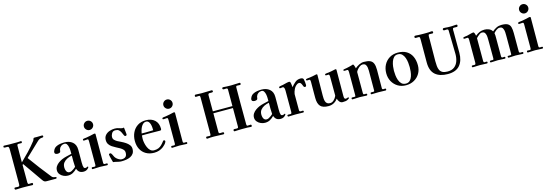

<svg xmlns="http://www.w3.org/2000/svg" viewBox="26 -1941 8868 3115"><g transform="rotate(-15 4460.0 -384.0)"><path d="M721 -16Q721 -15 721 -12.5Q721 -10 720 -8Q716 0 704 0Q682 0 660.5 0Q639 0 617 0H553Q525 0 511.5 -9Q498 -18 483 -40Q426 -122 369 -203.5Q312 -285 254 -367L241 -357Q242 -282 242 -207Q242 -132 242 -58Q242 -49 246.5 -40.5Q251 -32 261 -32Q274 -32 287 -33Q300 -34 313 -34Q320 -34 323.5 -28Q327 -22 327 -16Q327 -11 323 -4.5Q319 2 313 2Q289 2 265.5 0.5Q242 -1 219 -1Q185 -1 151.5 -1.5Q118 -2 85 0Q72 1 59 1.5Q46 2 32 2Q23 2 19 -4Q15 -10 15 -18Q15 -34 32 -34Q44 -34 55.5 -33Q67 -32 78 -32Q98 -32 102 -43Q106 -54 106 -70V-645Q106 -679 100.5 -690.5Q95 -702 80 -702.5Q65 -703 36 -703Q30 -703 23.5 -706.5Q17 -710 17 -717Q17 -724 20 -730Q23 -736 31 -736Q53 -736 74.5 -734.5Q96 -733 118 -733Q153 -733 188 -733Q223 -733 257 -733Q271 -733 285.5 -734.5Q300 -736 314 -736Q320 -736 323.5 -730.5Q327 -725 327 -720Q327 -715 323.5 -709Q320 -703 314 -703Q301 -703 288 -703.5Q275 -704 262 -704Q252 -704 247 -696Q242 -688 242 -679Q242 -643 241.5 -606.5Q241 -570 241 -534V-399Q312 -467 378.5 -537Q445 -607 505 -684Q516 -697 520 -715Q524 -729 528 -732Q532 -735 546 -735L576 -734Q599 -734 622 -735Q645 -736 668 -736Q685 -736 685 -719Q685 -706 677 -703.5Q669 -701 659 -701Q639 -701 620.5 -692.5Q602 -684 587 -670L349 -443Q420 -343 494.5 -246Q569 -149 645 -54Q659 -37 677 -33Q695 -29 708 -27.5Q721 -26 721 -16Z M1056 -106Q1053 -153 1052 -200.5Q1051 -248 1052 -296Q1011 -289 972.5 -270.5Q934 -252 909 -221Q884 -190 884 -142Q884 -122 889.5 -99Q895 -76 909.5 -60.5Q924 -45 949 -45Q967 -45 987 -55.5Q1007 -66 1025.5 -80Q1044 -94 1056 -106ZM1262 -47Q1262 -43 1258.5 -38Q1255 -33 1252 -30Q1221 6 1172 6Q1129 6 1103 -13Q1077 -32 1063 -72Q1031 -38 994.5 -18Q958 2 909 2Q874 2 838.5 -13.5Q803 -29 779.5 -58Q756 -87 756 -125Q756 -163 775.5 -192.5Q795 -222 825 -243.5Q855 -265 886 -279Q926 -296 968 -305.5Q1010 -315 1052 -325V-329Q1052 -347 1051.5 -377.5Q1051 -408 1045 -438.5Q1039 -469 1025 -490.5Q1011 -512 984 -512Q953 -512 928.5 -494Q904 -476 894 -446Q892 -437 891 -428.5Q890 -420 888 -411Q886 -395 869.5 -389.5Q853 -384 839 -384Q822 -384 806 -391.5Q790 -399 790 -420Q790 -428 792.5 -434.5Q795 -441 798 -448Q814 -486 846 -504Q878 -522 916.5 -528Q955 -534 990 -534Q1072 -534 1125 -490Q1178 -446 1178 -360V-209Q1177 -181 1177.5 -151.5Q1178 -122 1180 -93Q1182 -76 1188 -60.5Q1194 -45 1215 -45Q1229 -45 1238.5 -51Q1248 -57 1256 -57Q1260 -57 1261 -53Q1262 -49 1262 -47Z M1580 -12Q1580 4 1564 4Q1535 4 1505 1.5Q1475 -1 1445 -1Q1415 -1 1384.5 1.5Q1354 4 1324 4Q1317 4 1314 -1.5Q1311 -7 1311 -12Q1311 -28 1326 -28Q1336 -28 1345 -27Q1354 -26 1363 -26Q1375 -26 1378.5 -34Q1382 -42 1382 -52V-449Q1382 -459 1380 -471.5Q1378 -484 1364 -484Q1351 -484 1337 -482Q1323 -480 1309 -480Q1303 -480 1297.5 -483Q1292 -486 1292 -493Q1292 -506 1305 -510Q1316 -512 1328.5 -513.5Q1341 -515 1352 -516Q1387 -521 1420.5 -528.5Q1454 -536 1488 -544Q1491 -544 1494 -544.5Q1497 -545 1499 -545Q1514 -545 1514 -533Q1514 -413 1513 -292.5Q1512 -172 1512 -52Q1512 -34 1520 -29.5Q1528 -25 1540.5 -26Q1553 -27 1566 -27Q1580 -27 1580 -12ZM1517 -699Q1517 -668 1494.5 -645Q1472 -622 1440 -622Q1409 -622 1386 -645Q1363 -668 1363 -699Q1363 -731 1386 -753.5Q1409 -776 1440 -776Q1472 -776 1494.5 -753.5Q1517 -731 1517 -699Z M2032 -147Q2032 -100 2012 -70.5Q1992 -41 1959 -25Q1926 -9 1887.5 -3Q1849 3 1811 3Q1786 3 1762 -2Q1738 -7 1714 -13Q1704 -15 1693 -17.5Q1682 -20 1671 -20Q1667 -34 1659.5 -61.5Q1652 -89 1645.5 -115.5Q1639 -142 1639 -153Q1639 -164 1646 -167Q1653 -170 1661 -170Q1673 -170 1679 -161Q1694 -140 1703 -117Q1712 -94 1731 -74Q1745 -59 1771.5 -43.5Q1798 -28 1819 -28Q1864 -28 1886.5 -49Q1909 -70 1909 -116Q1909 -147 1890 -168Q1871 -189 1841.5 -206Q1812 -223 1779 -239.5Q1746 -256 1716.5 -276Q1687 -296 1668 -324.5Q1649 -353 1649 -394Q1649 -445 1677 -477Q1705 -509 1748.5 -524Q1792 -539 1836 -539Q1856 -539 1875 -536Q1894 -533 1913 -525Q1922 -522 1937.5 -517.5Q1953 -513 1962 -513Q1975 -513 1987 -516Q1989 -488 1993.5 -460Q1998 -432 1999 -404V-401Q2000 -391 1993.5 -384.5Q1987 -378 1978 -378Q1968 -378 1963.5 -382Q1959 -386 1955 -394Q1942 -423 1929.5 -449.5Q1917 -476 1896.5 -493Q1876 -510 1838 -510Q1798 -510 1779 -479Q1760 -448 1760 -413Q1760 -385 1781 -365Q1802 -345 1824 -333Q1851 -319 1886.5 -302Q1922 -285 1955 -263Q1988 -241 2010 -212.5Q2032 -184 2032 -147Z M2434 -351Q2434 -371 2432 -399Q2430 -427 2422.5 -453.5Q2415 -480 2399 -498Q2383 -516 2355 -516Q2328 -516 2307.5 -498.5Q2287 -481 2273 -454.5Q2259 -428 2251 -399.5Q2243 -371 2239 -349Q2256 -349 2272.5 -348.5Q2289 -348 2305 -348Q2370 -348 2434 -351ZM2578 -130Q2578 -127 2576.5 -121.5Q2575 -116 2573 -113Q2566 -97 2547 -76.5Q2528 -56 2513 -45Q2446 6 2358 6Q2279 6 2221 -27.5Q2163 -61 2132 -121Q2101 -181 2101 -259Q2101 -337 2131.5 -400.5Q2162 -464 2219.5 -501.5Q2277 -539 2358 -539Q2451 -539 2507 -488Q2563 -437 2563 -342Q2563 -316 2539 -316Q2495 -316 2451 -317Q2407 -318 2363 -318Q2331 -318 2299 -318Q2267 -318 2235 -317Q2232 -287 2232 -256Q2232 -228 2239.5 -190Q2247 -152 2262.5 -116Q2278 -80 2303 -56.5Q2328 -33 2364 -33Q2409 -33 2439.5 -46Q2470 -59 2494 -83Q2518 -107 2543 -140Q2546 -144 2549.5 -146.5Q2553 -149 2558 -149Q2565 -149 2571.5 -143.5Q2578 -138 2578 -130Z M2915 -12Q2915 4 2899 4Q2870 4 2840 1.5Q2810 -1 2780 -1Q2750 -1 2719.5 1.5Q2689 4 2659 4Q2652 4 2649 -1.5Q2646 -7 2646 -12Q2646 -28 2661 -28Q2671 -28 2680 -27Q2689 -26 2698 -26Q2710 -26 2713.5 -34Q2717 -42 2717 -52V-449Q2717 -459 2715 -471.5Q2713 -484 2699 -484Q2686 -484 2672 -482Q2658 -480 2644 -480Q2638 -480 2632.5 -483Q2627 -486 2627 -493Q2627 -506 2640 -510Q2651 -512 2663.5 -513.5Q2676 -515 2687 -516Q2722 -521 2755.5 -528.5Q2789 -536 2823 -544Q2826 -544 2829 -544.5Q2832 -545 2834 -545Q2849 -545 2849 -533Q2849 -413 2848 -292.5Q2847 -172 2847 -52Q2847 -34 2855 -29.5Q2863 -25 2875.5 -26Q2888 -27 2901 -27Q2915 -27 2915 -12ZM2852 -699Q2852 -668 2829.5 -645Q2807 -622 2775 -622Q2744 -622 2721 -645Q2698 -668 2698 -699Q2698 -731 2721 -753.5Q2744 -776 2775 -776Q2807 -776 2829.5 -753.5Q2852 -731 2852 -699Z M4000 -715Q4000 -708 3996 -702Q3992 -696 3984 -696Q3971 -696 3958.5 -697Q3946 -698 3932 -698Q3922 -698 3919 -689Q3916 -680 3916 -672Q3916 -608 3915.5 -544.5Q3915 -481 3915 -416Q3915 -325 3915.5 -234.5Q3916 -144 3916 -53Q3916 -45 3919 -36Q3922 -27 3932 -27Q3946 -27 3958.5 -28Q3971 -29 3984 -29Q3992 -29 3995 -22Q3998 -15 3998 -8Q3998 7 3982 7Q3974 7 3966 6Q3958 5 3950 5Q3935 3 3920 3Q3905 3 3890 3Q3855 3 3820.5 3Q3786 3 3751 5Q3741 5 3730.5 6Q3720 7 3709 7Q3699 7 3695.5 1Q3692 -5 3692 -13Q3692 -21 3698 -25Q3704 -29 3711 -29Q3722 -29 3731.5 -28Q3741 -27 3751 -27Q3766 -27 3771.5 -32.5Q3777 -38 3777 -53V-364H3448V-51Q3448 -36 3454 -30.5Q3460 -25 3474 -25Q3484 -25 3494 -26Q3504 -27 3514 -27Q3522 -27 3528 -23.5Q3534 -20 3534 -11Q3534 8 3516 8Q3479 8 3442.5 5.5Q3406 3 3370 3Q3352 3 3333.5 3Q3315 3 3297 4Q3284 5 3271.5 6.5Q3259 8 3246 8Q3239 8 3235.5 1.5Q3232 -5 3232 -10Q3232 -15 3236 -21Q3240 -27 3246 -27Q3259 -27 3271.5 -26Q3284 -25 3297 -25Q3308 -25 3311 -34Q3314 -43 3314 -51Q3314 -150 3314 -249Q3314 -348 3314 -447Q3314 -503 3314 -559.5Q3314 -616 3314 -671Q3314 -679 3311 -688Q3308 -697 3297 -697Q3284 -697 3271.5 -696Q3259 -695 3246 -695Q3230 -695 3230 -713Q3230 -720 3234 -726Q3238 -732 3246 -732Q3272 -732 3297.5 -730Q3323 -728 3349 -728Q3390 -728 3431.5 -730Q3473 -732 3514 -732Q3533 -732 3533 -713Q3533 -700 3522.5 -698Q3512 -696 3503 -696Q3496 -696 3489 -696.5Q3482 -697 3474 -697Q3461 -697 3454.5 -689Q3448 -681 3448 -668V-397H3777V-672Q3777 -687 3771.5 -692.5Q3766 -698 3751 -698Q3741 -698 3731.5 -697Q3722 -696 3711 -696Q3705 -696 3698.5 -701Q3692 -706 3692 -713Q3692 -732 3711 -732Q3723 -732 3735 -731Q3747 -730 3759 -729Q3782 -728 3805 -727.5Q3828 -727 3851 -727Q3884 -727 3917.5 -729.5Q3951 -732 3984 -732Q3992 -732 3996 -727Q4000 -722 4000 -715Z M4366 -106Q4363 -153 4362 -200.5Q4361 -248 4362 -296Q4321 -289 4282.5 -270.5Q4244 -252 4219 -221Q4194 -190 4194 -142Q4194 -122 4199.5 -99Q4205 -76 4219.5 -60.5Q4234 -45 4259 -45Q4277 -45 4297 -55.5Q4317 -66 4335.5 -80Q4354 -94 4366 -106ZM4572 -47Q4572 -43 4568.5 -38Q4565 -33 4562 -30Q4531 6 4482 6Q4439 6 4413 -13Q4387 -32 4373 -72Q4341 -38 4304.5 -18Q4268 2 4219 2Q4184 2 4148.5 -13.5Q4113 -29 4089.5 -58Q4066 -87 4066 -125Q4066 -163 4085.5 -192.5Q4105 -222 4135 -243.5Q4165 -265 4196 -279Q4236 -296 4278 -305.5Q4320 -315 4362 -325V-329Q4362 -347 4361.5 -377.5Q4361 -408 4355 -438.5Q4349 -469 4335 -490.5Q4321 -512 4294 -512Q4263 -512 4238.5 -494Q4214 -476 4204 -446Q4202 -437 4201 -428.5Q4200 -420 4198 -411Q4196 -395 4179.5 -389.5Q4163 -384 4149 -384Q4132 -384 4116 -391.5Q4100 -399 4100 -420Q4100 -428 4102.5 -434.5Q4105 -441 4108 -448Q4124 -486 4156 -504Q4188 -522 4226.5 -528Q4265 -534 4300 -534Q4382 -534 4435 -490Q4488 -446 4488 -360V-209Q4487 -181 4487.5 -151.5Q4488 -122 4490 -93Q4492 -76 4498 -60.5Q4504 -45 4525 -45Q4539 -45 4548.5 -51Q4558 -57 4566 -57Q4570 -57 4571 -53Q4572 -49 4572 -47Z M5019 -419Q5019 -409 5013.5 -400.5Q5008 -392 4997 -392Q4980 -392 4974 -406Q4968 -419 4961.5 -436.5Q4955 -454 4944.5 -467Q4934 -480 4915 -480Q4905 -480 4896 -476Q4887 -472 4879 -466Q4847 -444 4827.5 -403.5Q4808 -363 4802 -324V-325Q4802 -288 4802 -251Q4802 -214 4802 -177V-54Q4802 -37 4811.5 -32Q4821 -27 4834.5 -28.5Q4848 -30 4859 -30Q4873 -30 4873 -15Q4873 1 4857 1Q4827 1 4797 0Q4767 -1 4737 -1Q4706 -1 4675 0.5Q4644 2 4612 2Q4605 2 4602 -3.5Q4599 -9 4599 -14Q4599 -29 4615 -29Q4625 -29 4634.5 -28.5Q4644 -28 4654 -28Q4666 -28 4670 -36Q4674 -44 4674 -54Q4674 -125 4674 -197Q4674 -269 4674 -340Q4674 -359 4674 -378Q4674 -397 4674 -416Q4674 -427 4672 -442Q4670 -457 4663.5 -469Q4657 -481 4642 -481Q4632 -481 4622.5 -478.5Q4613 -476 4602 -476Q4587 -476 4587 -491Q4587 -502 4598 -506Q4612 -511 4627 -512.5Q4642 -514 4656 -517Q4669 -520 4690 -525.5Q4711 -531 4731.5 -535.5Q4752 -540 4763 -540Q4778 -540 4785 -529Q4788 -524 4791 -505.5Q4794 -487 4796 -468Q4798 -449 4798 -441Q4829 -480 4867 -512Q4905 -544 4959 -544Q4973 -544 4988.5 -538.5Q5004 -533 5008 -517Q5013 -498 5016 -468.5Q5019 -439 5019 -419Z M5637 -37Q5637 -29 5627 -23Q5600 -4 5577 0Q5554 4 5522 4Q5491 4 5469.5 -22Q5448 -48 5443 -76Q5414 -36 5374.5 -14.5Q5335 7 5285 7Q5189 7 5149 -37.5Q5109 -82 5109 -176V-243Q5109 -295 5109.5 -346.5Q5110 -398 5110 -450Q5110 -461 5107 -474Q5104 -487 5089 -487Q5083 -487 5077.5 -486Q5072 -485 5066 -485Q5059 -485 5050 -487Q5041 -489 5041 -498Q5041 -506 5044.5 -509Q5048 -512 5054 -513Q5065 -516 5078 -517Q5091 -518 5102 -519Q5157 -526 5215 -540Q5221 -542 5226 -542Q5240 -542 5240 -529Q5240 -443 5238 -356.5Q5236 -270 5236 -184Q5236 -160 5237.5 -133.5Q5239 -107 5246.5 -84Q5254 -61 5272 -47Q5290 -33 5322 -33Q5356 -33 5384 -59.5Q5412 -86 5425 -114Q5426 -116 5429 -123.5Q5432 -131 5432 -132Q5432 -212 5431.5 -291.5Q5431 -371 5431 -450Q5431 -461 5428 -474Q5425 -487 5410 -487Q5404 -487 5398 -486Q5392 -485 5385 -485Q5378 -485 5369.5 -487Q5361 -489 5361 -498Q5361 -506 5364.5 -509Q5368 -512 5374 -513Q5385 -516 5398 -517Q5411 -518 5423 -519Q5479 -527 5534 -540Q5537 -541 5539.5 -541.5Q5542 -542 5545 -542Q5560 -542 5560 -529Q5560 -420 5559 -310.5Q5558 -201 5558 -91Q5558 -81 5559 -68.5Q5560 -56 5566 -46.5Q5572 -37 5586 -37Q5597 -37 5608 -42.5Q5619 -48 5627 -48Q5632 -48 5634.5 -44.5Q5637 -41 5637 -37Z M6257 -14Q6257 2 6241 2Q6212 2 6182.5 0.5Q6153 -1 6124 -1Q6096 -1 6067 0.5Q6038 2 6009 2Q6002 2 5999 -3.5Q5996 -9 5996 -15Q5996 -30 6012 -30Q6021 -30 6030 -29.5Q6039 -29 6048 -29Q6063 -29 6063 -42Q6063 -126 6063.5 -210Q6064 -294 6064 -378Q6064 -405 6059.5 -434Q6055 -463 6039.5 -483Q6024 -503 5989 -503Q5967 -503 5943.5 -487Q5920 -471 5901.5 -449Q5883 -427 5875 -408V-54Q5875 -45 5877.5 -37Q5880 -29 5891 -29Q5899 -29 5907.5 -29.5Q5916 -30 5924 -30Q5929 -30 5934 -26Q5939 -22 5939 -17Q5939 2 5923 2Q5895 2 5867.5 -0.5Q5840 -3 5811 -3Q5781 -3 5750.5 -0.5Q5720 2 5689 2Q5682 2 5679 -3.5Q5676 -9 5676 -15Q5676 -30 5692 -30Q5701 -30 5710 -29.5Q5719 -29 5729 -29Q5743 -29 5745 -35Q5747 -41 5747 -54V-199Q5747 -260 5747 -321Q5747 -382 5747 -443Q5747 -454 5744 -467.5Q5741 -481 5726 -481Q5716 -481 5706.5 -480Q5697 -479 5687 -479Q5681 -479 5673.5 -481.5Q5666 -484 5666 -492Q5666 -498 5670 -501Q5674 -504 5679 -505Q5689 -508 5700 -509Q5711 -510 5721 -512Q5747 -517 5772.5 -523.5Q5798 -530 5823 -537Q5827 -539 5831 -540.5Q5835 -542 5839 -542Q5847 -542 5853.5 -527Q5860 -512 5864.5 -495Q5869 -478 5870 -471Q5899 -497 5940 -517.5Q5981 -538 6021 -538Q6088 -538 6125.5 -521Q6163 -504 6179 -464.5Q6195 -425 6195 -359Q6195 -281 6194 -203Q6193 -125 6193 -47Q6193 -37 6199.5 -32.5Q6206 -28 6216 -28Q6223 -28 6229.5 -29Q6236 -30 6243 -30Q6257 -30 6257 -14Z M6719 -263Q6719 -296 6714.5 -338.5Q6710 -381 6696 -421Q6682 -461 6655.5 -487.5Q6629 -514 6584 -514Q6543 -514 6518 -488Q6493 -462 6479.5 -423Q6466 -384 6461 -342.5Q6456 -301 6456 -271Q6456 -238 6460.5 -195.5Q6465 -153 6479 -113Q6493 -73 6520 -47Q6547 -21 6592 -21Q6634 -21 6659.5 -46.5Q6685 -72 6698 -110.5Q6711 -149 6715 -190.5Q6719 -232 6719 -263ZM6855 -258Q6855 -181 6820 -121.5Q6785 -62 6724.5 -28Q6664 6 6587 6Q6510 6 6451 -30Q6392 -66 6358.5 -127Q6325 -188 6325 -264Q6325 -343 6358 -405.5Q6391 -468 6451 -504.5Q6511 -541 6591 -541Q6679 -541 6737.5 -505.5Q6796 -470 6825.5 -406.5Q6855 -343 6855 -258Z M7643 -715Q7643 -708 7638.5 -701.5Q7634 -695 7626 -695Q7613 -695 7600 -695.5Q7587 -696 7574 -696Q7561 -696 7558 -683.5Q7555 -671 7555 -661Q7555 -656 7555.5 -650.5Q7556 -645 7556 -640Q7556 -549 7556.5 -459Q7557 -369 7557 -279Q7557 -147 7492 -70.5Q7427 6 7290 6Q7155 6 7080 -59Q7005 -124 7005 -264V-309Q7005 -395 7005.5 -481.5Q7006 -568 7006 -655Q7006 -664 7004 -679.5Q7002 -695 6990 -696Q6977 -697 6963.5 -696Q6950 -695 6937 -695Q6930 -695 6924 -700.5Q6918 -706 6918 -713Q6918 -721 6923.5 -727Q6929 -733 6937 -733Q6949 -733 6960.5 -732Q6972 -731 6983 -730Q7006 -729 7029 -728.5Q7052 -728 7074 -728Q7097 -728 7118.5 -728Q7140 -728 7162 -729Q7176 -730 7189.5 -731.5Q7203 -733 7216 -733Q7224 -733 7228.5 -727Q7233 -721 7233 -713Q7233 -706 7228.5 -700.5Q7224 -695 7216 -695Q7203 -695 7190.5 -696Q7178 -697 7165 -697Q7155 -697 7152 -688.5Q7149 -680 7148 -672Q7147 -656 7147.5 -640Q7148 -624 7148 -608Q7148 -518 7146.5 -428.5Q7145 -339 7145 -249Q7145 -206 7148.5 -167.5Q7152 -129 7166 -99Q7180 -69 7210.5 -52Q7241 -35 7295 -35Q7367 -35 7410 -68.5Q7453 -102 7472 -156.5Q7491 -211 7491 -275Q7491 -374 7487 -473Q7483 -572 7483 -671Q7483 -686 7476 -691.5Q7469 -697 7455 -697Q7445 -697 7435.5 -696Q7426 -695 7415 -695Q7408 -695 7402 -700Q7396 -705 7396 -713Q7396 -721 7401.5 -727Q7407 -733 7415 -733Q7431 -733 7446 -731.5Q7461 -730 7477 -729Q7487 -728 7497 -728Q7507 -728 7517 -728Q7528 -728 7539.5 -728Q7551 -728 7562 -729Q7578 -729 7593.5 -731Q7609 -733 7625 -733Q7643 -733 7643 -715Z M8561 -12Q8561 4 8544 4Q8515 4 8486 1.5Q8457 -1 8428 -1Q8399 -1 8369.5 1.5Q8340 4 8310 4Q8304 4 8300.5 -1.5Q8297 -7 8297 -12Q8297 -27 8315 -27Q8323 -27 8331.5 -26.5Q8340 -26 8348 -26Q8360 -26 8362 -33.5Q8364 -41 8364 -51V-348Q8364 -375 8362.5 -407.5Q8361 -440 8350 -465Q8341 -487 8327.5 -495.5Q8314 -504 8291 -504Q8263 -504 8235 -482Q8207 -460 8190 -440Q8194 -420 8194.5 -399.5Q8195 -379 8195 -359Q8195 -282 8195 -205Q8195 -128 8195 -51Q8195 -39 8199.5 -32Q8204 -25 8217 -25Q8224 -25 8230.5 -26Q8237 -27 8244 -27Q8259 -27 8259 -12Q8259 4 8242 4Q8214 4 8185.5 1.5Q8157 -1 8128 -1Q8099 -1 8070 1.5Q8041 4 8012 4Q8005 4 8002 -1.5Q7999 -7 7999 -12Q7999 -23 8008 -25.5Q8017 -28 8028.5 -27Q8040 -26 8046 -26Q8060 -26 8063 -32.5Q8066 -39 8066 -51Q8066 -125 8065.5 -199.5Q8065 -274 8065 -348Q8065 -375 8063.5 -407.5Q8062 -440 8051 -465Q8041 -488 8027 -495Q8013 -502 7989 -502Q7976 -502 7957 -489.5Q7938 -477 7921 -461Q7904 -445 7895 -435Q7895 -339 7895 -243Q7895 -147 7895 -51Q7895 -39 7899.5 -32Q7904 -25 7917 -25Q7924 -25 7931 -26Q7938 -27 7945 -27Q7959 -27 7959 -12Q7959 4 7943 4Q7914 4 7885.5 2Q7857 0 7828 0Q7798 0 7768.5 2Q7739 4 7709 4Q7702 4 7698.5 -1.5Q7695 -7 7695 -12Q7695 -27 7712 -27Q7720 -27 7728.5 -26.5Q7737 -26 7746 -26Q7760 -26 7762.5 -40Q7765 -54 7765 -64Q7765 -159 7765 -254Q7765 -349 7765 -444Q7765 -455 7762 -468Q7759 -481 7743 -481Q7732 -481 7720.5 -479.5Q7709 -478 7698 -478Q7692 -478 7686.5 -481.5Q7681 -485 7681 -492Q7681 -499 7685.5 -502Q7690 -505 7694 -506Q7707 -510 7721 -511Q7735 -512 7748 -514Q7760 -517 7782.5 -523Q7805 -529 7827 -534.5Q7849 -540 7857 -540Q7869 -540 7874 -529Q7881 -518 7884 -503.5Q7887 -489 7891 -476Q7927 -506 7963 -521.5Q7999 -537 8046 -537Q8084 -537 8120.5 -522Q8157 -507 8176 -473Q8211 -504 8249 -522Q8287 -540 8333 -540Q8402 -540 8436 -521Q8470 -502 8481.5 -462.5Q8493 -423 8493 -359Q8493 -282 8493 -205Q8493 -128 8493 -51Q8493 -35 8501.5 -30Q8510 -25 8522.5 -26Q8535 -27 8546 -27Q8561 -27 8561 -12Z M8890 -12Q8890 4 8874 4Q8845 4 8815 1.5Q8785 -1 8755 -1Q8725 -1 8694.5 1.5Q8664 4 8634 4Q8627 4 8624 -1.5Q8621 -7 8621 -12Q8621 -28 8636 -28Q8646 -28 8655 -27Q8664 -26 8673 -26Q8685 -26 8688.5 -34Q8692 -42 8692 -52V-449Q8692 -459 8690 -471.5Q8688 -484 8674 -484Q8661 -484 8647 -482Q8633 -480 8619 -480Q8613 -480 8607.5 -483Q8602 -486 8602 -493Q8602 -506 8615 -510Q8626 -512 8638.5 -513.5Q8651 -515 8662 -516Q8697 -521 8730.5 -528.5Q8764 -536 8798 -544Q8801 -544 8804 -544.5Q8807 -545 8809 -545Q8824 -545 8824 -533Q8824 -413 8823 -292.5Q8822 -172 8822 -52Q8822 -34 8830 -29.5Q8838 -25 8850.5 -26Q8863 -27 8876 -27Q8890 -27 8890 -12ZM8827 -699Q8827 -668 8804.5 -645Q8782 -622 8750 -622Q8719 -622 8696 -645Q8673 -668 8673 -699Q8673 -731 8696 -753.5Q8719 -776 8750 -776Q8782 -776 8804.5 -753.5Q8827 -731 8827 -699Z"/></g></svg>

Font: Kaisei HarunoUmi
Style: Bold
Weight: 700
Designer: Font-Kai, 金井和夫
Foundry: KAZUO KANAI
Version: Version 5.003